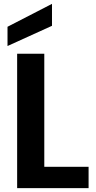

<svg xmlns="http://www.w3.org/2000/svg" viewBox="-20 -977 500 997"><path d="M210 -698V-111H440V0H69V-698ZM250 -957V-843L19 -738V-838Z"/></svg>

Font: Parkinsans SemiBold
Style: Regular
Weight: 600
Designer: Red Stone, Indian Type Foundry
Foundry: Indian Type Foundry
Version: Version 1.000